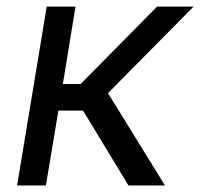

<svg xmlns="http://www.w3.org/2000/svg" viewBox="-20 -566 611 586"><path d="M32.2 0 122.6 -545.9H210.4L171.9 -309.6H226.1L459.5 -545.9H570.8L309.6 -281.7L483.4 0H372.1L233.4 -228.5H158.2L120.1 0Z"/></svg>

Font: Adwaita Sans
Style: Italic
Weight: 400
Italic angle: -9.39999°
Designer: Rasmus Andersson
Foundry: rsms
Version: Version 4.001;git-9221beed3